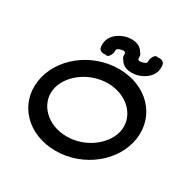

<svg xmlns="http://www.w3.org/2000/svg" viewBox="-169 -931 1086 1094"><g transform="rotate(30 374.0 -384.0)"><path d="M601 -292.6C587 -192.7 473.9 -102.5 347.3 -102.5C220.7 -102.5 132.9 -192.7 147 -292.6C161 -392.5 274.1 -482.7 400.7 -482.7C527.3 -482.7 615.1 -392.5 601 -292.6ZM699.8 -292.6C722.5 -454.6 597.6 -585.2 415.1 -585.2C232.6 -585.2 71 -454.6 48.2 -292.6C25.5 -130.6 150.4 0 332.9 0C515.4 0 677 -130.6 699.8 -292.6ZM262.3 -641.2C265.4 -618.9 288.3 -613.8 306.1 -617.5C312.9 -613.8 322.3 -615.9 328.1 -622.3C338.1 -633.3 344.5 -653.2 343.3 -661.3C342.3 -668.8 341.6 -678.9 368.7 -685.6C395.3 -692.1 397.9 -684.1 399.2 -674.9C400.6 -664.7 395.7 -655.8 409.2 -642.2C434.9 -594.7 492.1 -599.2 521.6 -606.5C557.5 -615.3 628.2 -650.4 617.2 -728.6C614 -751 591.1 -756 573.3 -752.4C566.6 -756.1 557.2 -754 551.4 -747.5C541.4 -736.5 535 -716.7 536.1 -708.6C537.2 -701.1 537.9 -691 510.7 -684.3C484.2 -677.8 481.6 -685.8 480.3 -695C478.8 -705.2 483.8 -714 470.2 -727.6C444.6 -775.2 387.4 -770.7 357.9 -763.4C322 -754.6 251.2 -719.5 262.3 -641.2Z"/></g></svg>

Font: Hi.
Style: Black
Weight: 400
Designer: Mew Too, Robert Jablonski
Foundry: Cannot Into Space Fonts
Version: Version 1.996